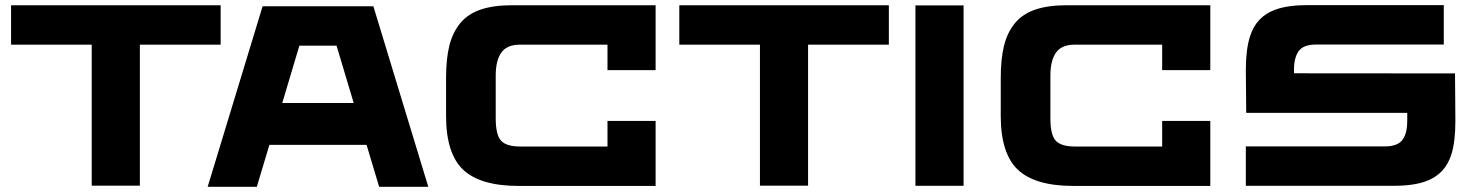

<svg xmlns="http://www.w3.org/2000/svg" viewBox="-20 -720 5720 744"><path d="M835 -699.7V-546.9H522V-0.5H335.4V-546.9H22.9V-699.7Z M1426.8 -695.8 1639.6 3.9H1449.2L1400.4 -158.7H1023.9L975.1 3.9H784.7L997.6 -695.8ZM1284.2 -543H1140.1L1073.7 -320.8H1350.6Z M1964.8 -699.7H2520.5V-448.2H2334V-546.9H1994.1Q1944.3 -546.9 1922.6 -516.1Q1900.9 -485.4 1900.9 -427.2V-261.7Q1900.9 -196.8 1921.9 -174.6Q1942.9 -152.3 1994.6 -152.3H2334V-251.5H2520.5V0.5H1990.2Q1841.8 0.5 1775.1 -62Q1708.5 -124.5 1708.5 -271.5V-418Q1708.5 -491.7 1721.2 -543Q1733.9 -594.2 1763.4 -630.1Q1793 -666 1842.5 -682.9Q1892.1 -699.7 1964.8 -699.7Z M3424.3 -699.7V-546.9H3111.3V-0.5H2924.8V-546.9H2612.3V-699.7Z M3713.9 0H3527.3V-699.2H3713.9Z M4114.3 -699.7H4669.9V-448.2H4483.4V-546.9H4143.6Q4093.8 -546.9 4072 -516.1Q4050.3 -485.4 4050.3 -427.2V-261.7Q4050.3 -196.8 4071.3 -174.6Q4092.3 -152.3 4144 -152.3H4483.4V-251.5H4669.9V0.5H4139.6Q3991.2 0.5 3924.6 -62Q3857.9 -124.5 3857.9 -271.5V-418Q3857.9 -491.7 3870.6 -543Q3883.3 -594.2 3912.8 -630.1Q3942.4 -666 3991.9 -682.9Q4041.5 -699.7 4114.3 -699.7Z M5618.2 -435.5 5619.6 -252Q5619.6 -171.4 5604.5 -123Q5580.6 -44.9 5505.4 -17.6Q5457 0 5380.9 0H4807.6V-152.8H5347.7Q5373.5 -152.8 5390.9 -160.2Q5408.2 -167.5 5417 -181.6Q5425.8 -195.8 5429.4 -212.4Q5433.1 -229 5433.1 -251.5V-282.7H4809.1L4807.6 -448.2Q4807.6 -527.3 4823.2 -577.1Q4847.2 -655.8 4921.9 -682.6Q4970.2 -700.2 5046.4 -700.2H5574.7V-547.4H5080.1Q5030.3 -547.4 5012.2 -521.7Q4994.1 -496.1 4994.1 -448.7L4994.6 -436Z"/></svg>

Font: Wadik
Style: Bold
Weight: 700
Designer: Sasha Pavljenko
Version: Version 1.001;Fontself Maker 3.5.4